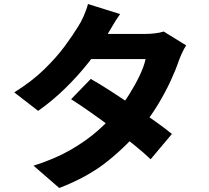

<svg xmlns="http://www.w3.org/2000/svg" viewBox="-20 -864 1040 956"><path d="M432 -471Q478 -445 533.5 -409Q589 -373 645.5 -334.5Q702 -296 752 -260.5Q802 -225 836 -197L730 -71Q698 -102 648.5 -142Q599 -182 542.5 -224Q486 -266 431.5 -304.5Q377 -343 334 -370ZM907 -638Q897 -623 887.5 -602.5Q878 -582 870 -561Q855 -516 829.5 -461Q804 -406 769 -347.5Q734 -289 689 -233Q618 -144 518.5 -63.5Q419 17 275 72L147 -39Q254 -73 331 -117.5Q408 -162 464 -211Q520 -260 561 -309Q594 -347 623.5 -394Q653 -441 675 -487Q697 -533 705 -570H376L426 -695H702Q726 -695 751.5 -698Q777 -701 795 -707ZM578 -794Q558 -766 539.5 -734Q521 -702 511 -686Q477 -624 423 -555.5Q369 -487 304.5 -424Q240 -361 170 -312L51 -404Q139 -459 200 -518.5Q261 -578 302 -633.5Q343 -689 369 -732Q382 -751 396.5 -783.5Q411 -816 418 -844Z"/></svg>

Font: Noto Sans JP Thin ExtraBold
Style: Regular
Weight: 800
Version: Version 2.004-H2;hotconv 1.0.118;makeotfexe 2.5.65603